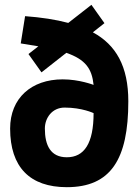

<svg xmlns="http://www.w3.org/2000/svg" viewBox="-20 -767 570 796"><path d="M152 -467 255 -548C335 -520 361 -482 368 -415C368 -415 309 -438 240 -438C110 -438 22 -360 22 -234C22 -74 104 9 257 9C439 9 512 -106 512 -347C512 -492 461 -581 365 -633L413 -671L359 -747L263 -672C211 -686 151 -695 84 -700L66 -587L139 -575L98 -543ZM248 -321C320 -321 368 -298 368 -298C368 -172 329 -115 257 -115C190 -115 166 -164 166 -234C166 -278 196 -321 248 -321Z"/></svg>

Font: TitilliumMaps29L
Style: 999 wt
Weight: 900
Designer: Campivisivi
Foundry: Accademia di Belle Arti di Urbino and students of MA course of Visual design